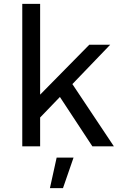

<svg xmlns="http://www.w3.org/2000/svg" viewBox="-20 -762 622 1000"><path d="M357 -324 573 0H461L292 -257L189 -150V0H96V-742H189V-269L445 -529H554ZM240 218 275 59H363L308 218Z"/></svg>

Font: Montserrat arm
Style: Regular
Weight: 400
Designer: Julieta Ulanovsky
Foundry: Julieta Ulanovsky
Version: Version 6.000;PS 006.000;hotconv 1.0.88;makeotf.lib2.5.64775